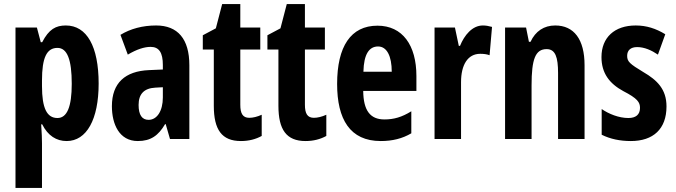

<svg xmlns="http://www.w3.org/2000/svg" viewBox="-20 -682 3317 942"><path d="M303 -557C254 -557 220 -539 187 -475H180L161 -547H56V240H186V21C186 1 185 -30 182 -72H187C215 -16 257 10 307 10C405 10 464 -96 464 -272C464 -454 406 -557 303 -557ZM262 -447C310 -447 332 -389 332 -271C332 -158 309 -103 262 -103C210 -103 186 -151 186 -260V-287C186 -399 209 -447 262 -447Z M746 -557C680 -557 620 -541 571 -511L607 -414C651 -440 688 -452 719 -452C761 -452 779 -423 779 -363V-341L711 -338C594 -333 529 -275 529 -161C529 -73 565 10 656 10C720 10 757 -17 790 -73H793L814 0H909V-362C909 -491 852 -557 746 -557ZM742 -252 779 -254V-204C779 -137 750 -94 709 -94C677 -94 660 -118 660 -167C660 -221 687 -249 742 -252Z M1203 -104C1171 -104 1159 -125 1159 -168V-439H1257V-547H1159V-662H1070L1039 -543L975 -509V-439H1029V-163C1029 -46 1068 10 1162 10C1201 10 1235 1 1264 -15V-119C1242 -109 1221 -104 1203 -104Z M1520 -104C1488 -104 1476 -125 1476 -168V-439H1574V-547H1476V-662H1387L1356 -543L1292 -509V-439H1346V-163C1346 -46 1385 10 1479 10C1518 10 1552 1 1581 -15V-119C1559 -109 1538 -104 1520 -104Z M1832 -556C1701 -556 1634 -454 1634 -270C1634 -97 1697 10 1848 10C1905 10 1954 -2 1998 -28V-136C1951 -107 1912 -96 1866 -96C1796 -96 1763 -140 1762 -236H2023V-309C2023 -460 1955 -556 1832 -556ZM1835 -454C1878 -454 1902 -407 1902 -330H1763C1765 -418 1792 -454 1835 -454Z M2349 -557C2297 -557 2258 -509 2237 -457H2231L2212 -547H2112V0H2242V-279C2242 -364 2275 -418 2336 -418C2354 -418 2369 -416 2382 -411L2394 -550C2376 -555 2363 -557 2349 -557Z M2704 -557C2649 -557 2607 -529 2583 -477H2575L2561 -547H2458V0H2588V-263C2588 -393 2607 -441 2662 -441C2705 -441 2718 -401 2718 -324V0H2848V-362C2848 -489 2796 -557 2704 -557Z M3250 -160C3250 -244 3204 -289 3137 -328C3069 -369 3057 -380 3057 -408C3057 -435 3074 -451 3106 -451C3142 -451 3177 -435 3208 -414L3244 -514C3198 -542 3152 -557 3099 -557C2995 -557 2931 -498 2931 -402C2931 -323 2970 -272 3038 -235C3108 -199 3120 -180 3120 -153C3120 -120 3100 -103 3063 -103C3016 -103 2967 -123 2932 -147V-21C2974 0 3022 10 3075 10C3185 10 3250 -49 3250 -160Z"/></svg>

Font: Noto Sans Ethiopic ExtraCondensed
Style: Bold
Weight: 700
Width: 2
Designer: Monotype Design Team
Foundry: Monotype Imaging Inc.
Version: Version 2.102